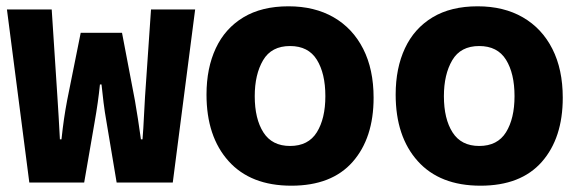

<svg xmlns="http://www.w3.org/2000/svg" viewBox="-20 -579 1840 609"><path d="M73 0 2 -549H144L162 -273Q164 -243 166 -209Q168 -175 170 -137H175Q179 -174 183 -201.5Q187 -229 193 -261L236 -475H367L408 -260Q413 -231 417.5 -202Q422 -173 427 -137H432Q435 -173 436.5 -208Q438 -243 440 -272L459 -549H599L528 0H350L318 -191Q312 -225 308.5 -253.5Q305 -282 302 -311H297Q294 -282 290 -253.5Q286 -225 280 -191L247 0Z M904 10Q775 10 705 -68Q635 -146 635 -279Q635 -363 664.5 -426Q694 -489 752 -524Q810 -559 895 -559Q978 -559 1038.5 -524Q1099 -489 1132 -424Q1165 -359 1165 -269Q1165 -141 1098.5 -65.5Q1032 10 904 10ZM900 -116Q958 -116 985 -159.5Q1012 -203 1012 -274Q1012 -346 985 -389.5Q958 -433 900 -433Q841 -433 814.5 -388Q788 -343 788 -274Q788 -202 815.5 -159Q843 -116 900 -116Z M1504 10Q1375 10 1305 -68Q1235 -146 1235 -279Q1235 -363 1264.5 -426Q1294 -489 1352 -524Q1410 -559 1495 -559Q1578 -559 1638.5 -524Q1699 -489 1732 -424Q1765 -359 1765 -269Q1765 -141 1698.5 -65.5Q1632 10 1504 10ZM1500 -116Q1558 -116 1585 -159.5Q1612 -203 1612 -274Q1612 -346 1585 -389.5Q1558 -433 1500 -433Q1441 -433 1414.5 -388Q1388 -343 1388 -274Q1388 -202 1415.5 -159Q1443 -116 1500 -116Z"/></svg>

Font: Noto Sans Mono ExtraBold
Style: Regular
Weight: 800
Designer: Monotype Design Team
Foundry: Monotype Imaging Inc.
Version: Version 2.014